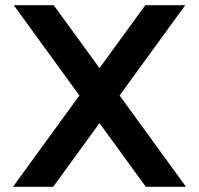

<svg xmlns="http://www.w3.org/2000/svg" viewBox="-20 -720 767 740"><path d="M30 0 286 -352 33 -700H187L363.5 -457.5L540 -700H694L441 -352L697 0H542L363.5 -245.5L185 0Z"/></svg>

Font: Urbanist
Style: Bold
Weight: 700
Designer: Corey Hu
Foundry: Corey Hu
Version: Version 1.330; ttfautohint (v1.8.4.7-5d5b)